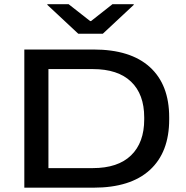

<svg xmlns="http://www.w3.org/2000/svg" viewBox="-20 -868 858 888"><path d="M175 0V-90.5H409Q525.5 -90.5 586.2 -149.5Q647 -208.5 647 -315.5V-325Q647 -432 586.2 -490.2Q525.5 -548.5 409 -548.5H172V-639H412.5Q583.5 -639 673 -557.8Q762.5 -476.5 762.5 -325.5V-315.5Q762.5 -163.5 673 -81.8Q583.5 0 412.5 0ZM92.5 0V-639H204V0ZM342 -712 199 -845.5V-848.5H297.5L397 -770.5H401L500 -848.5H598.5V-845.5L455.5 -712Z"/></svg>

Font: Anek Latin Expanded Medium
Style: Regular
Weight: 500
Width: 7
Designer: Yesha Goshar
Foundry: Ek Type
Version: Version 1.003